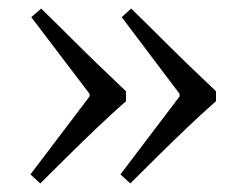

<svg xmlns="http://www.w3.org/2000/svg" viewBox="-20 -462 557 448"><path d="M284 -34 261 -55 399 -237V-243L264 -422L286 -442Q318 -411 350 -379Q382 -347 415.5 -314.5Q449 -282 484 -249V-226Q450 -196 417 -164.5Q384 -133 351 -100.5Q318 -68 284 -34ZM74 -34 51 -55 189 -237V-243L53 -422L76 -442Q108 -411 140 -379Q172 -347 205.5 -314.5Q239 -282 274 -249V-226Q240 -196 207 -164.5Q174 -133 141 -100.5Q108 -68 74 -34Z"/></svg>

Font: STIX Two Text
Style: Regular
Weight: 400
Designer: Ross Mills, John Hudson & Paul Hanslow, Tiro Typeworks Ltd; with prior portions MicroPress Inc., and Coen Hoffman.
Foundry: Tiro Typeworks Ltd
Version: Version 2.13 b171